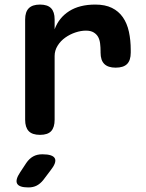

<svg xmlns="http://www.w3.org/2000/svg" viewBox="-20 -580 640 840"><path d="M155 10Q121 10 105.5 -6.5Q90 -23 90 -56V-495Q90 -528 106 -544Q122 -560 155 -560Q188 -560 203.5 -544Q219 -528 219 -495V-452Q238 -503 283 -531.5Q328 -560 397 -560Q440 -560 469.5 -545.5Q499 -531 517.5 -504.5Q536 -478 544 -441Q552 -404 552 -361V-350Q552 -316 536 -300Q520 -284 486 -284Q453 -284 436.5 -300Q420 -316 420 -350V-355Q420 -373 418 -389.5Q416 -406 409.5 -418Q403 -430 390 -438Q377 -446 356 -446Q334 -446 310 -438Q286 -430 265.5 -415.5Q245 -401 232 -380Q219 -359 219 -335V-56Q219 -23 204 -6.5Q189 10 155 10ZM68 174 95 133Q108 114 125 104.5Q142 95 165 95Q211 95 220 113Q229 131 200 167L169 208Q156 224 140.5 232Q125 240 104 240Q64 240 55 223.5Q46 207 68 174Z"/></svg>

Font: Maple Mono NL
Style: Bold
Weight: 700
Monospace: yes
Designer: subframe7536
Version: Version 7.000